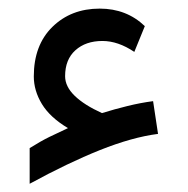

<svg xmlns="http://www.w3.org/2000/svg" viewBox="-20 -393 445 455"><path d="M141.1 -89.4Q98.6 -114.7 79.3 -146.5Q60.1 -178.2 60.1 -211.9Q60.1 -286.1 104.2 -329.3Q148.4 -372.6 216.3 -372.6Q279.8 -372.6 323.2 -331.1L298.3 -270Q259.8 -295.9 222.7 -295.9Q183.1 -295.9 158.7 -273.9Q134.3 -252 134.3 -212.4Q134.3 -188 157 -166Q179.7 -144 221.7 -125Q251.5 -134.3 282.2 -141.8Q313 -149.4 342.8 -153.3L354.5 -75.7Q293.5 -67.9 217 -37.4Q140.6 -6.8 50.3 42.5V-42Q77.6 -59.1 97.2 -68.6Q116.7 -78.1 141.1 -89.4Z"/></svg>

Font: Vazir FD-WOL
Style: Regular-FD-WOL
Weight: 400
Designer: Saber Rastikerdar
Foundry: Saber Rastikerdar
Version: Version 30.1.0